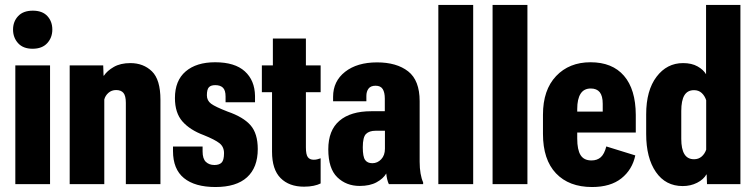

<svg xmlns="http://www.w3.org/2000/svg" viewBox="-20 -751 3077 783"><path d="M42.5 0H184.1V-484.4H42.5ZM33.2 -630.4Q33.2 -597.7 53.7 -575Q74.2 -552.2 112.8 -552.2Q151.9 -552.2 172.6 -575Q193.4 -597.7 193.4 -630.4Q193.4 -663.6 173.1 -685.5Q152.8 -707.5 113.8 -707.5Q74.7 -707.5 54 -685.3Q33.2 -663.1 33.2 -630.4Z M264.2 0H405.3V-345.2Q409.2 -360.8 422.1 -372.3Q435.1 -383.8 453.6 -383.8Q473.6 -383.8 483.4 -372.1Q493.2 -360.4 493.2 -331.5V0H634.3V-344.2Q634.3 -426.3 599.6 -460Q564.9 -493.7 511.7 -493.7Q471.2 -493.7 444.1 -478Q417 -462.4 403.8 -442.4H402.3L400.9 -484.4H264.2Z M685.5 -153.3V-135.3Q685.5 -61 730.2 -24.7Q774.9 11.7 858.9 11.7Q943.8 11.7 987.5 -28.1Q1031.2 -67.9 1031.2 -143.1Q1031.2 -206.5 1001.7 -240.2Q972.2 -273.9 908.2 -295.9Q857.9 -315.4 840.8 -328.1Q823.7 -340.8 823.7 -362.3Q823.7 -386.2 831.8 -395Q839.8 -403.8 857.9 -403.8Q878.4 -403.8 889.2 -393.3Q899.9 -382.8 899.9 -357.4V-334H1020V-359.9Q1019 -423.3 978.3 -460.2Q937.5 -497.1 857.4 -497.1Q780.8 -497.1 737.1 -459.7Q693.4 -422.4 693.4 -351.1Q693.4 -290.5 724.1 -255.6Q754.9 -220.7 811.5 -199.7Q856.4 -181.6 875 -167Q893.6 -152.3 893.6 -126.5Q893.6 -97.7 883.8 -87.9Q874 -78.1 854.5 -78.1Q833 -78.1 819.6 -90.8Q806.2 -103.5 806.2 -133.3V-153.3Z M1047.9 -375H1287.6V-484.4H1047.9ZM1089.4 -132.3Q1089.4 -59.6 1124.3 -24.7Q1159.2 10.3 1219.7 10.3Q1241.7 10.3 1259 6.6Q1276.4 2.9 1287.6 -2.9V-105.5Q1280.3 -103 1273.9 -101.3Q1267.6 -99.6 1259.3 -99.6Q1243.2 -99.6 1235.4 -110.1Q1227.5 -120.6 1227.5 -149.9V-593.8H1092.8V-455.6L1089.4 -445.3Z M1318.8 -142.1Q1318.8 -63.5 1355.5 -28.1Q1392.1 7.3 1446.8 7.3Q1488.3 7.3 1515.6 -7.6Q1543 -22.5 1555.2 -43.5Q1556.2 -31.7 1559.1 -19.5Q1562 -7.3 1565.9 0H1705.6V-7.3Q1698.7 -22.5 1695.1 -43.7Q1691.4 -64.9 1691.4 -91.3V-338.4Q1691.4 -423.3 1644.5 -460Q1597.7 -496.6 1517.6 -496.6Q1436.5 -496.6 1387.5 -458.3Q1338.4 -419.9 1338.4 -356.4V-337.9H1474.1V-359.9Q1474.1 -377.9 1482.9 -389.6Q1491.7 -401.4 1511.7 -401.4Q1532.2 -401.4 1540.8 -387.7Q1549.3 -374 1549.3 -349.1V-297.4H1494.1Q1409.7 -297.4 1364.3 -258.5Q1318.8 -219.7 1318.8 -142.1ZM1459.5 -150.4Q1459.5 -191.9 1472.7 -204.8Q1485.8 -217.8 1511.7 -217.8H1549.8V-144.5Q1549.8 -117.7 1534.7 -101.6Q1519.5 -85.4 1498.5 -85.4Q1478.5 -85.4 1469 -98.6Q1459.5 -111.8 1459.5 -150.4Z M1767.6 0H1909.7V-731H1767.6Z M1988.8 0H2130.9V-731H1988.8Z M2194.3 -205.1Q2194.3 -100.1 2247.3 -44.2Q2300.3 11.7 2394.5 11.7Q2469.7 11.7 2514.2 -23.7Q2558.6 -59.1 2570.8 -117.2L2452.6 -153.8Q2444.8 -123 2430.2 -109.9Q2415.5 -96.7 2392.1 -96.7Q2361.3 -96.7 2347.7 -118.4Q2334 -140.1 2334 -186V-306.2Q2334 -347.2 2347.7 -368.7Q2361.3 -390.1 2389.2 -390.1Q2413.6 -390.1 2425.8 -375Q2438 -359.9 2438 -327.6V-295.9H2278.8V-210.4H2572.8V-282.7Q2572.3 -386.7 2524.7 -441.9Q2477.1 -497.1 2388.2 -497.1Q2301.3 -497.1 2247.8 -440.7Q2194.3 -384.3 2194.3 -283.2Z M2615.2 -204.6Q2615.2 -106.9 2654.8 -49.6Q2694.3 7.8 2764.2 7.8Q2796.4 7.8 2822.8 -5.6Q2849.1 -19 2860.8 -39.6H2861.8L2863.3 0H2999.5V-731H2859.4V-448.2Q2848.6 -466.8 2824.7 -480.2Q2800.8 -493.7 2765.6 -493.7Q2699.7 -493.7 2657.5 -438Q2615.2 -382.3 2615.2 -284.7ZM2758.3 -184.6V-298.3Q2758.3 -341.3 2771 -362.3Q2783.7 -383.3 2810.5 -383.3Q2829.1 -383.3 2841.6 -371.8Q2854 -360.4 2859.9 -342.3V-140.6Q2854 -123.5 2841.3 -112.5Q2828.6 -101.6 2810.5 -101.6Q2783.7 -101.6 2771 -122.6Q2758.3 -143.6 2758.3 -184.6Z"/></svg>

Font: Roboto Flex
Style: wght 700 wdth 25 opsz 34 GRAD 0.00 slnt 0.00 XTRA 468 XOPQ 96 YOPQ 79 YTLC 514 YTUC 712 YTAS 750 YTDE -203.00 YTFI 738
Weight: 700
Width: 1
Designer: Berlow after Robertson
Foundry: Google
Version: Version 3.100